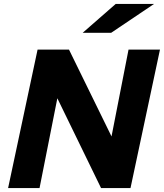

<svg xmlns="http://www.w3.org/2000/svg" viewBox="-20 -951 829 971"><path d="M170 -700H329L544 -261L630 -700H789L640 0H491L270 -454L180 0H21ZM565 -931H759L542 -785H398Z"/></svg>

Font: Red Hat Text
Style: Bold Italic
Weight: 700
Italic angle: -12°
Designer: Pentagram / MCKL
Foundry: Pentagram / MCKL
Version: Version 1.003; Red Hat Text Bold Italic